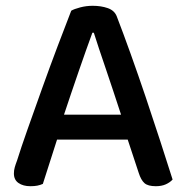

<svg xmlns="http://www.w3.org/2000/svg" viewBox="-20 -634 642 663"><path d="M421 -152H177L128 1Q119 5 109 7Q99 9 85 9Q60 9 44 -2Q28 -13 28 -35Q28 -46 31 -56.5Q34 -67 39 -80Q52 -122 75.5 -188.5Q99 -255 125.5 -329Q152 -403 179 -474.5Q206 -546 226 -597Q236 -603 257 -608.5Q278 -614 300 -614Q329 -614 352 -606Q375 -598 383 -578Q405 -521 431 -448.5Q457 -376 483 -299Q509 -222 533 -148Q557 -74 576 -14Q567 -4 552.5 2.5Q538 9 518 9Q491 9 479 -1.5Q467 -12 459 -37ZM299 -521Q289 -494 277 -460Q265 -426 252 -388.5Q239 -351 226 -312.5Q213 -274 201 -238H398Q385 -278 371.5 -318.5Q358 -359 345.5 -396Q333 -433 322 -465.5Q311 -498 304 -521Z"/></svg>

Font: Baloo Thambi 2 Medium
Style: Regular
Weight: 500
Designer: Aadarsh Rajan and Ek Type
Foundry: Ek Type
Version: Version 1.640;hotconv 1.0.111;makeotfexe 2.5.65597; ttfautoh